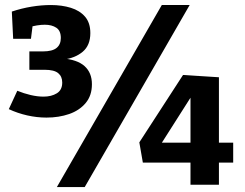

<svg xmlns="http://www.w3.org/2000/svg" viewBox="-20 -734 972 763"><path d="M164.7 -266.7Q127 -266.7 88.5 -275.3Q50 -284 15 -300.3L48.7 -373.3Q74.7 -362.7 101.8 -356.3Q129 -350 153 -350Q184.3 -350 205.8 -363.2Q227.3 -376.3 227.3 -406Q227.3 -430 211.3 -443.3Q195.3 -456.7 157.3 -456.7H96.7V-529.7H150Q188 -529.7 204.8 -543.5Q221.7 -557.3 221.7 -583Q221.7 -612 203.8 -623.8Q186 -635.7 158 -635.7Q143.3 -635.7 126.7 -633Q110 -630.3 93.3 -625L110.7 -640.7L103 -579.7H32.3L27 -688Q65.7 -701 105.3 -707.5Q145 -714 182 -714Q226 -714 261.5 -703Q297 -692 318 -667.7Q339 -643.3 339 -602.7Q339 -553.7 308.5 -528.2Q278 -502.7 231 -497.3L224.7 -502.3Q286.7 -497.7 316 -471.3Q345.3 -445 345.3 -399.3Q345.3 -354.3 320.5 -324.7Q295.7 -295 254.7 -280.8Q213.7 -266.7 164.7 -266.7ZM206 9.3 623 -714H733.7L316.7 9.3ZM737 -110.3 750.3 -87.7H547.7L533.7 -168.3L707.3 -436L850 -427V-150.3L824 -167H906.7V-87.7H824L850 -110.3V0H737ZM753 -167 737 -150.3V-372.3L753.3 -371.3L604 -136.7L590 -167Z"/></svg>

Font: Bitter Thin
Style: Regular
Weight: 100
Designer: Sol Matas, and Bitter project Authors
Foundry: Sol Matas
Version: Version 2.002